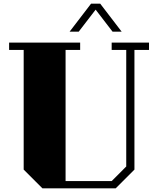

<svg xmlns="http://www.w3.org/2000/svg" viewBox="-20 -1034 868 1054"><path d="M798 -760H718V-103L615 0H213L110 -103V-760H30V-800H420V-760H340V-40H593L673 -120V-760H593V-800H798ZM598 -860 505 -981 412 -860H362L480 -1014H530L648 -860Z"/></svg>

Font: Kumar One
Style: Regular
Weight: 400
Designer: Parimal Parmar
Foundry: Indian Type Foundry
Version: Version 1.000;PS 1.000;hotconv 1.0.88;makeotf.lib2.5.647800